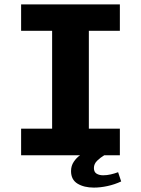

<svg xmlns="http://www.w3.org/2000/svg" viewBox="-20 -706 640 873"><path d="M76 0V-121H217V-566H76V-686H525V-566H384V-121H525V0ZM407 147Q362 147 332.5 129Q303 111 303 72Q303 48 315.5 29.5Q328 11 344 0H454Q437 10 422 24.5Q407 39 407 58Q407 76 419 83.5Q431 91 449 91Q466 91 483.5 87Q501 83 517 77L531 119Q501 133 468.5 140Q436 147 407 147Z"/></svg>

Font: Chivo Mono
Style: Bold
Weight: 700
Monospace: yes
Designer: Hector Gatti
Foundry: Omnibus-Type
Version: Version 1.008; ttfautohint (v1.8.4.7-5d5b)